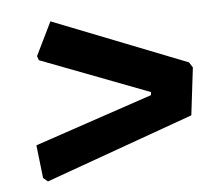

<svg xmlns="http://www.w3.org/2000/svg" viewBox="-39 -517 581 504"><g transform="rotate(-5 251.5 -265.0)"><path d="M111 -474 464 -335 473 -321 458 -196 68 -56 56 -66 46 -153 357 -258 358 -266 72 -375 68 -386Z"/></g></svg>

Font: Alegreya Sans SC ExtraBold
Style: Italic
Weight: 800
Italic angle: -7°
Designer: Juan Pablo del Peral
Foundry: Huerta Tipografica
Version: Version 2.007